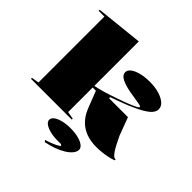

<svg xmlns="http://www.w3.org/2000/svg" viewBox="-251 -942 1393 1393"><g transform="rotate(45 445.5 -245.5)"><path d="M385 -20 442 -10V0H24V-10L81 -20V-696H22V-707L385 -745ZM375 -272V-287Q415 -294 465 -308.5Q515 -323 567 -342Q612 -357 648.5 -371.5Q685 -386 706 -396.5Q727 -407 727 -413Q727 -420 708.5 -424Q690 -428 661 -432Q632 -436 600 -442Q568 -448 539 -457.5Q510 -467 491.5 -481.5Q473 -496 473 -518Q473 -540 496.5 -557.5Q520 -575 560 -585Q600 -595 649 -595Q702 -595 744.5 -582.5Q787 -570 811.5 -548.5Q836 -527 836 -499Q836 -469 803.5 -441Q771 -413 704 -383Q671 -367 626 -349.5Q581 -332 524 -312V-301H718Q732 -265 744.5 -230Q757 -195 770 -162Q786 -129 800 -101.5Q814 -74 827.5 -54.5Q841 -35 852 -26Q857 -23 861.5 -22Q866 -21 871 -22V-11Q852 -4 825.5 2Q799 8 769 11.5Q739 15 706 15Q653 15 608 -0.5Q563 -16 528 -49.5Q493 -83 471 -136Q458 -171 444.5 -203.5Q431 -236 418 -272ZM420 254 409 241Q431 235 453.5 226.5Q476 218 494.5 208.5Q513 199 523 190L513 181H481Q437 181 402.5 172.5Q368 164 347.5 149.5Q327 135 327 117Q327 97 347.5 82Q368 67 403 58.5Q438 50 481 50Q524 50 559 58.5Q594 67 614.5 82.5Q635 98 635 117Q635 138 618 159Q601 180 571 198.5Q541 217 502.5 231Q464 245 420 254Z"/></g></svg>

Font: Kalnia SemiExpanded SemiBold
Style: Regular
Weight: 600
Width: 6
Designer: Frida Medrano
Foundry: Frida Medrano
Version: Version 1.105